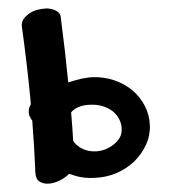

<svg xmlns="http://www.w3.org/2000/svg" viewBox="-20 -444 404 456"><path d="M249 -100.1Q240.2 -93.3 229 -88.9Q217.8 -85 207.5 -84.5Q193.4 -84 181.2 -88.4Q169.4 -92.8 160.6 -101.1Q156.7 -105 153.8 -109.4Q151.9 -143.1 148.9 -177.2Q151.4 -180.2 153.8 -182.1Q168 -194.3 194.8 -195.3Q210 -195.8 223.6 -191.9Q236.8 -188 247.1 -180.2Q256.8 -172.4 262.7 -161.6Q268.6 -150.9 269 -138.2Q269.5 -126.5 264.2 -116.7Q258.3 -106.9 249 -100.1ZM294.4 -229.5Q275.9 -245.1 251 -253.4Q226.1 -261.7 198.7 -260.7Q189.5 -260.3 174.3 -257.3Q159.7 -253.9 142.6 -248.5H142.1Q134.3 -326.7 124 -405.3Q123 -410.6 118.7 -414.6Q114.7 -418 109.4 -420.4Q104 -422.4 98.1 -423.3Q92.8 -424.3 88.9 -423.8Q78.1 -423.3 67.4 -420.4Q56.6 -417 48.8 -411.6Q41 -405.8 36.1 -398.9Q31.2 -391.6 31.7 -382.8Q43.9 -294.9 52.2 -209L53.2 -196.3Q47.9 -187.5 48.3 -178.2Q48.3 -171.4 51.3 -166Q53.7 -161.1 56.6 -157.7Q61.5 -96.2 64 -34.7Q64.5 -19.5 73.2 -13.2Q82 -7.3 94.7 -7.8Q105 -8.3 115.7 -12.7Q127 -17.1 135.7 -23.9Q140.6 -27.3 144 -31.2L152.8 -28.3Q176.3 -20 203.6 -21.5Q231.9 -22.5 256.3 -32.7Q280.8 -43.5 298.8 -60.5Q316.4 -78.1 326.7 -100.1Q336.9 -122.1 335.9 -146.5Q335 -171.4 323.7 -192.9Q312.5 -214.4 294.4 -229.5Z"/></svg>

Font: Gochi Hand Cyrillic
Style: Regular
Weight: 400
Designer: Juan Pablo del Peral; Denis Ignatov
Foundry: Juan Pablo del Peral; Denis Ignatov
Version: Version 1.00 June 29, 2018, initial release